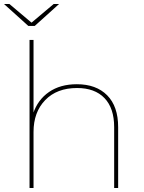

<svg xmlns="http://www.w3.org/2000/svg" viewBox="-33 -942 721 962"><path d="M115 -742H135V-370L133 -373Q156 -442 212.5 -481Q269 -520 352 -520Q449 -520 504 -464.5Q559 -409 559 -305V0H539V-305Q539 -400 490.5 -450.5Q442 -501 353 -501Q252 -501 193.5 -440.5Q135 -380 135 -281V0H115ZM-13 -922H14L128 -826H122L236 -922H263L141 -812H109Z"/></svg>

Font: iiserrat Thin
Style: Regular
Weight: 100
Designer: Akira Ohta
Foundry: Akira Ohta
Version: Version 1.200;Glyphs 3.3.1 (3343)